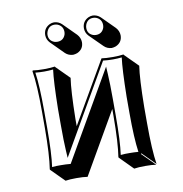

<svg xmlns="http://www.w3.org/2000/svg" viewBox="-77 -693 788 826"><g transform="rotate(-10 316.5 -280.0)"><path d="M95.2 -250Q95.2 -369.1 85 -429.2L86.9 -432.1Q105 -429.2 134.8 -429.2Q164.6 -429.2 183.1 -432.1L185.1 -429.2L241.7 -372.6Q233.4 -318.8 231.4 -193.4V-163.1L387.2 -432.1Q405.3 -429.2 435.1 -429.2Q464.4 -429.2 482.9 -432.1L484.9 -429.2L541.5 -372.6Q533.2 -318.8 531.7 -193.4V-122.6Q531.7 -6.3 541.5 56.6L484.9 0L482.9 2.9L539.6 59.6Q521.5 56.6 491.7 56.6Q462.4 56.6 443.4 59.6L387.2 2.9L384.8 0Q394.5 -61 395 -179.2V-209.5L239.7 59.6Q221.7 56.6 191.4 56.6Q161.6 56.6 143.6 59.6L86.9 2.9L85 0Q94.7 -61 95.2 -179.2ZM166 -571.8Q166 -602.1 193.4 -615.7Q203.1 -620.1 212.9 -620.1Q231.9 -619.1 245.6 -606.4L302.2 -549.8Q315.9 -534.7 316.4 -515.6Q316.4 -484.9 288.1 -472.2Q278.8 -468.8 269.5 -468.3Q250 -469.2 236.3 -481.9L179.7 -538.6Q166.5 -552.7 166 -571.8ZM335 -571.8Q335 -602.1 362.3 -615.7Q372.1 -620.1 381.8 -620.1Q400.9 -619.1 414.6 -606.4L471.2 -549.8Q484.9 -534.7 485.4 -515.6Q485.4 -484.9 457 -472.2Q447.8 -468.8 438.5 -468.3Q418.9 -469.2 405.3 -482.4L348.6 -538.6Q335.4 -552.7 335 -571.8ZM345.2 -571.8Q345.2 -545.9 369.6 -537.1Q376.5 -535.2 381.8 -535.2Q407.7 -535.2 417 -559.6Q418.9 -566.4 418.9 -571.8Q418.9 -597.2 395.5 -607.4Q388.2 -609.9 381.8 -609.9Q356.9 -609.9 347.7 -585.9Q345.2 -578.6 345.2 -571.8ZM175.8 -571.8Q175.8 -545.9 200.2 -537.1Q206.1 -535.2 212.9 -535.2Q238.8 -535.2 248 -559.6Q250 -566.4 250 -571.8Q250 -597.2 226.6 -607.4Q219.2 -609.9 212.9 -609.9Q188 -609.9 178.7 -585.9Q175.8 -578.6 175.8 -571.8ZM105 -250V-179.2Q105 -65.4 96.7 -8.3Q116.2 -10.3 134.8 -9.8Q157.2 -9.8 177.7 -7.8L400.4 -393.6L402.3 -360.4Q404.8 -319.3 404.8 -250V-179.2Q404.8 -65.4 396.5 -8.3Q416 -10.3 435.1 -9.8Q454.6 -9.8 473.6 -8.3Q464.8 -69.3 464.8 -179.2V-250Q466.8 -371.6 473.6 -420.9Q454.1 -418.9 435.1 -418.9Q412.1 -418.9 392.1 -421.4L169.4 -35.6L167.5 -68.4Q165 -107.9 165 -179.2V-250Q167 -371.6 173.8 -420.9Q154.3 -418.9 134.8 -418.9Q115.2 -418.9 96.2 -420.9Q105 -361.8 105 -250Z"/></g></svg>

Font: Linux Biolinum Shadow O
Style: Regular
Weight: 400
Designer: Philipp H. Poll
Foundry: Philipp H. Poll
Version: Version 1.0.4